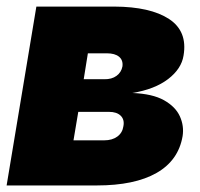

<svg xmlns="http://www.w3.org/2000/svg" viewBox="-28 -566 611 586"><path d="M-7.8 0 83 -545.9H321.3Q430.7 -545.4 487.8 -508.1Q544.9 -470.7 532.2 -396.5Q525.9 -356 485.1 -324.7Q444.3 -293.5 376 -282.2Q437.5 -279.8 472.7 -260Q507.8 -240.2 521 -210.9Q534.2 -181.6 529.3 -150.4Q516.6 -76.2 449.7 -38.1Q382.8 0 267.6 0ZM227.5 -324.2H290Q313 -323.7 327.6 -334.5Q342.3 -345.2 345.7 -363.3Q348.1 -382.3 335.4 -392.8Q322.8 -403.3 297.9 -403.3H240.2ZM196.3 -137.7H290Q314.5 -137.7 330.1 -149.2Q345.7 -160.6 348.6 -180.7Q352.5 -200.7 340.6 -212.6Q328.6 -224.6 304.7 -224.6H210.9Z"/></svg>

Font: Inter Tight Black
Style: Italic
Weight: 900
Italic angle: -9.39999°
Designer: Rasmus Andersson
Foundry: rsms
Version: Version 3.004; ttfautohint (v1.8.4.7-5d5b)